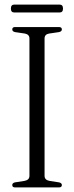

<svg xmlns="http://www.w3.org/2000/svg" viewBox="-20 -818 323 838"><path d="M174.5 -50.5Q174.5 -32.5 196 -28.5L238 -22Q250 -19 250 -10.5Q250 0 237 0H46Q33.5 0 33.5 -10.5Q33.5 -19 45 -22L87 -28.5Q108.5 -32.5 108.5 -50.5V-650Q108.5 -667.5 89 -671.5L45 -678Q33.5 -681 33.5 -689.5Q33.5 -700 46 -700H237Q250 -700 250 -689.5Q250 -681 238 -678L194 -671.5Q174.5 -668 174.5 -650ZM27.5 -780.5Q27.5 -798 42.5 -798H240Q255 -798 255 -780.5Q255 -763.5 240 -763.5H42.5Q27.5 -763.5 27.5 -780.5Z"/></svg>

Font: Fraunces 144pt S050 Light
Style: Regular
Weight: 300
Version: Version 1.000; ttfautohint (v1.8.3)